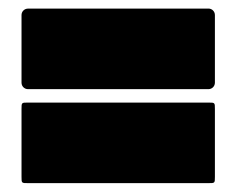

<svg xmlns="http://www.w3.org/2000/svg" viewBox="-20 -597 549 446"><path d="M464.2 -577H45C36.7 -577 30 -570.3 30 -562.1V-404.9C30 -396.6 36.7 -389.9 45 -389.9H464.2C472.5 -389.9 479.2 -396.6 479.2 -404.9V-562.1C479.2 -570.4 472.5 -577.1 464.2 -577.1ZM30 -343.7V-186.5C30 -171.6 30 -171.6 45 -171.6H464.2C479.2 -171.6 479.2 -171.6 479.2 -186.5V-343.7C479.2 -358.7 479.2 -358.7 464.2 -358.7H45C30 -358.7 30 -358.7 30 -343.7Z"/></svg>

Font: Gridlock
Style: Regular
Weight: 400
Designer: Abhik Krishna Ghosh
Version: Version 001.000